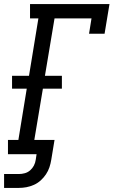

<svg xmlns="http://www.w3.org/2000/svg" viewBox="-31 -755 556 940"><path d="M-11 165V97H61Q76 97 90.5 93Q105 89 116.5 79Q128 69 135 55.5Q142 42 144 27L148 0H8V-70H59L100 -321H28V-384H111L157 -665H116V-735H505L481 -590H405L417 -665H236L189 -384H272V-321H179L137 -70H236L220 27Q217 46 211 64Q205 82 194 98.5Q183 115 168 128.5Q153 142 135 150Q117 158 98.5 161.5Q80 165 61 165Z"/></svg>

Font: Iosevka Slab
Style: Italic
Weight: 400
Italic angle: -9°
Monospace: yes
Designer: Belleve Invis
Foundry: Belleve Invis
Version: Version 11.1.0; ttfautohint (v1.8.3)